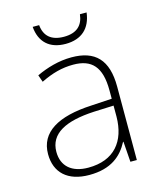

<svg xmlns="http://www.w3.org/2000/svg" viewBox="-110 -801 742 891"><g transform="rotate(-15 260.5 -356.0)"><path d="M391 -722H359C353 -670 323 -640 261 -640C200 -640 168 -669 163 -722H132C138 -648 183 -606 260 -606C337 -606 382 -648 391 -722ZM269 -539C208 -539 150 -522 99 -498L111 -464C166 -491 214 -504 268 -504C356 -504 400 -459 400 -345V-305L300 -299C139 -291 48 -238 48 -133C48 -44 105 10 209 10C314 10 367 -37 399 -98H401L408 0H439V-353C439 -482 382 -539 269 -539ZM304 -268 400 -272V-219C399 -101 338 -24 213 -24C134 -24 88 -64 88 -133C88 -221 168 -261 304 -268Z"/></g></svg>

Font: Noto Sans Canadian Aboriginal ExtraLight
Style: Regular
Weight: 200
Designer: Monotype Design Team, Typotheque's Kevin King
Foundry: Monotype Imaging Inc.
Version: Version 2.004